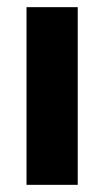

<svg xmlns="http://www.w3.org/2000/svg" viewBox="-20 -516 291 536"><path d="M54 0V-496H197V0Z"/></svg>

Font: Nunito Sans 10pt Condensed ExtraBold
Style: Regular
Weight: 800
Width: 3
Designer: Vernon Adams
Foundry: Vernon Adams
Version: Version 3.101;gftools[0.9.27]